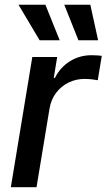

<svg xmlns="http://www.w3.org/2000/svg" viewBox="-20 -775 441 795"><path d="M24.9 0 113.8 -539.1H216.8L202.6 -452.6H207.5Q229.5 -496.6 269.8 -521.5Q310.1 -546.4 358.4 -546.4Q368.7 -546.4 381.1 -545.7Q393.6 -544.9 401.4 -543.9L384.8 -442.9Q377.4 -444.3 361.8 -446.3Q346.2 -448.2 329.6 -448.2Q294.4 -448.2 263.7 -433.1Q232.9 -418 212.2 -390.4Q191.4 -362.8 185.1 -325.7L131.3 0ZM304.7 -608.4 246.1 -755.4H354L386.2 -608.4ZM144 -608.4 56.6 -755.4H168L227.1 -608.4Z"/></svg>

Font: Inter 18pt Medium
Style: Italic
Weight: 500
Italic angle: -9.3988°
Designer: Rasmus Andersson
Foundry: rsms
Version: Version 4.001;git-66647c0bb